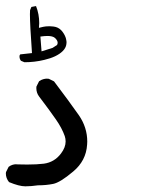

<svg xmlns="http://www.w3.org/2000/svg" viewBox="-27 -455 547 646"><path d="M266.6 21.5Q266.6 -26.4 238.3 -67.4Q206.1 -113.3 154.8 -181.2L137.2 -189.9Q134.3 -190.4 129.9 -190.4Q125.5 -190.4 118.4 -188.5Q111.3 -186.5 104.5 -181.6L95.7 -164.1Q95.2 -161.6 95.2 -159.2Q95.2 -142.6 104.5 -130.4Q141.6 -81.5 161.1 -53.2Q181.2 -24.4 190.9 2.9Q193.8 11.7 193.8 21Q193.8 41 178.2 61.5Q156.2 90.8 120.6 95.7Q97.2 98.6 64.5 98.6Q49.8 98.6 33.7 98.1H33.2Q30.3 97.7 25.9 97.7Q21.5 97.7 14.9 99.6Q8.3 101.6 2 106.4L-6.8 124Q-7.3 126.5 -7.3 128.4Q-7.3 144.5 3.4 157.7Q37.6 171.9 58.1 171.9Q77.6 171.9 100.6 168.5H101.1Q127.9 168.5 151.6 163.8Q175.3 159.2 219.2 122.1Q262.7 85.9 266.1 31.7Q266.6 26.9 266.6 21.5ZM194.3 -327.6Q191.9 -335 187.5 -342Q183.1 -349.1 178.7 -353.5Q168.5 -363.8 153.3 -365.7Q145.5 -366.7 140.1 -366.7Q134.8 -366.7 127.7 -366.2Q120.6 -365.7 104 -361.3Q105 -372.1 105 -377Q105 -407.7 94.2 -434.6L78.6 -431.6L74.2 -420.9Q73.7 -415.5 73.7 -407.2Q73.7 -372.1 80.6 -276.4L41 -272L39.1 -269Q38.6 -267.1 38.6 -265.1Q38.6 -256.8 43.5 -250.5L55.2 -245.6Q89.4 -245.6 121.6 -253.4Q164.1 -263.2 184.1 -283.2Q189.5 -288.6 192.4 -294.2Q195.3 -299.8 196 -304.4Q196.8 -309.1 196.8 -310.8Q196.8 -312.5 196.8 -314.5Q196.8 -316.4 196 -320.1Q195.3 -323.7 194.3 -327.6ZM132.8 -334Q150.4 -334 158.2 -327.1Q167 -318.8 167 -311Q167 -308.1 165 -303.7L149.9 -293.9L112.8 -282.2L108.9 -332Q124 -334 132.8 -334Z"/></svg>

Font: Bakudai
Style: Light
Weight: 300
Version: Version 1.48